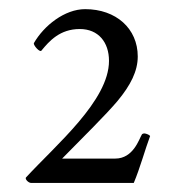

<svg xmlns="http://www.w3.org/2000/svg" viewBox="-20 -652 387 424"><path d="M48.8 -248H275.4C289.1 -280.3 300.8 -323.2 311.5 -351.6C308.6 -355.5 300.8 -357.4 297.9 -357.4C294.9 -356.4 293.9 -356.4 293 -354.5C287.1 -344.7 274.4 -301.8 234.4 -301.8H117.2C164.1 -349.6 212.9 -397.5 239.3 -428.7C268.6 -463.9 284.2 -495.1 284.2 -527.3C284.2 -588.9 236.3 -631.8 168 -631.8C123 -631.8 77.1 -595.7 54.7 -556.6C53.7 -551.8 67.4 -536.1 71.3 -540C88.9 -561.5 112.3 -587.9 156.2 -587.9C197.3 -587.9 220.7 -558.6 220.7 -517.6C220.7 -429.7 103.5 -332 37.1 -259.8C35.2 -255.9 43 -248 48.8 -248Z"/></svg>

Font: Crimson
Style: Roman
Weight: 400
Version: Version 0.2